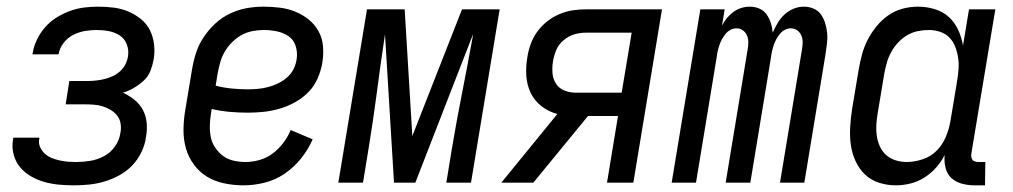

<svg xmlns="http://www.w3.org/2000/svg" viewBox="-20 -548 3040 576"><path d="M203 8Q180 8 157.5 6Q135 4 113.5 -2Q92 -8 73 -19Q54 -30 40.5 -46Q27 -62 21 -84Q15 -106 19 -129L20 -135H98V-132Q95 -119 100 -107.5Q105 -96 114 -87.5Q123 -79 134 -74.5Q145 -70 157.5 -67Q170 -64 183 -63Q196 -62 210 -62Q230 -62 251 -65.5Q272 -69 292 -79.5Q312 -90 325 -109Q338 -128 341 -148Q344 -162 342 -176Q340 -190 332 -200.5Q324 -211 312.5 -218Q301 -225 288 -229Q275 -233 261 -234Q247 -235 233 -235H177L188 -305H244Q256 -305 269 -306.5Q282 -308 294 -311Q306 -314 318 -319.5Q330 -325 340 -334Q350 -343 356 -354.5Q362 -366 364 -379Q367 -397 360.5 -414.5Q354 -432 339.5 -441.5Q325 -451 307 -454.5Q289 -458 270 -458Q253 -458 235 -455Q217 -452 200 -443.5Q183 -435 171 -419.5Q159 -404 156 -386L155 -385H77L78 -388Q81 -409 91 -429.5Q101 -450 116 -467Q131 -484 150.5 -496Q170 -508 191 -515.5Q212 -523 233 -525.5Q254 -528 275 -528Q299 -528 322 -525Q345 -522 365 -513.5Q385 -505 402.5 -491Q420 -477 429.5 -458Q439 -439 442 -416Q445 -393 441 -370Q438 -353 431.5 -336Q425 -319 411.5 -306.5Q398 -294 382 -284.5Q366 -275 349 -270Q368 -261 383.5 -248.5Q399 -236 408.5 -218.5Q418 -201 420 -179.5Q422 -158 418 -137Q415 -114 404.5 -92Q394 -70 377.5 -52.5Q361 -35 339.5 -23Q318 -11 295 -4Q272 3 249 5.5Q226 8 203 8Z M710 8Q681 8 652.5 2Q624 -4 601 -18Q578 -32 561.5 -54.5Q545 -77 537.5 -104Q530 -131 530.5 -160.5Q531 -190 536 -219L556 -339Q560 -364 568 -389Q576 -414 591 -436.5Q606 -459 626 -477.5Q646 -496 670.5 -507.5Q695 -519 720 -523.5Q745 -528 770 -528Q795 -528 819.5 -525Q844 -522 866 -513Q888 -504 906 -489.5Q924 -475 935.5 -454.5Q947 -434 949 -409.5Q951 -385 947 -360Q943 -336 933 -313Q923 -290 905.5 -272Q888 -254 865.5 -241.5Q843 -229 819 -222Q795 -215 771 -212.5Q747 -210 724 -210Q696 -210 668.5 -212.5Q641 -215 615 -221L613 -208Q610 -190 609.5 -171.5Q609 -153 612.5 -136Q616 -119 626 -104.5Q636 -90 649.5 -80Q663 -70 680.5 -66Q698 -62 717 -62Q737 -62 758.5 -68Q780 -74 798 -87.5Q816 -101 830 -119.5Q844 -138 852 -158L918 -130Q905 -100 883.5 -73Q862 -46 834 -27Q806 -8 774 0Q742 8 710 8ZM724 -280Q739 -280 754.5 -281.5Q770 -283 785 -287Q800 -291 814.5 -298Q829 -305 841.5 -316Q854 -327 861 -341.5Q868 -356 870 -371Q873 -391 867 -410Q861 -429 845.5 -439.5Q830 -450 810.5 -454Q791 -458 771 -458Q754 -458 736.5 -454.5Q719 -451 704 -442.5Q689 -434 676 -421Q663 -408 654 -392.5Q645 -377 640.5 -360.5Q636 -344 633 -328L627 -291Q650 -285 674.5 -282.5Q699 -280 724 -280Z M995 0 1081 -520H1194L1217 -140L1366 -520H1479L1393 0H1319L1336 -104Q1350 -187 1366.5 -270.5Q1383 -354 1398 -437L1399 -445L1226 0H1162L1135 -445Q1122 -359 1111 -274Q1100 -189 1086 -104L1069 0Z M1484 0 1652 -206Q1626 -213 1605 -229Q1584 -245 1572.5 -268.5Q1561 -292 1559 -320Q1557 -348 1562 -376Q1565 -396 1572 -415.5Q1579 -435 1591.5 -452.5Q1604 -470 1621 -483.5Q1638 -497 1658 -505.5Q1678 -514 1698 -517Q1718 -520 1738 -520H1966L1880 0H1801L1834 -200H1744L1580 0ZM1707 -270H1845L1875 -450H1738Q1720 -450 1703 -445Q1686 -440 1671 -427.5Q1656 -415 1649 -398.5Q1642 -382 1639 -364Q1636 -346 1637.5 -328.5Q1639 -311 1648 -297Q1657 -283 1673 -276.5Q1689 -270 1707 -270Z M1995 0 2081 -520H2154L2146 -471Q2152 -483 2160.5 -493.5Q2169 -504 2180 -512Q2191 -520 2203.5 -524Q2216 -528 2229 -528Q2245 -528 2258.5 -522Q2272 -516 2280 -504.5Q2288 -493 2292.5 -479Q2297 -465 2298 -450Q2305 -465 2313 -479Q2321 -493 2333.5 -504.5Q2346 -516 2361 -522Q2376 -528 2392 -528Q2407 -528 2421 -522Q2435 -516 2443 -504.5Q2451 -493 2455.5 -478.5Q2460 -464 2461.5 -449Q2463 -434 2461 -418.5Q2459 -403 2457 -388L2393 0H2320L2386 -400Q2388 -411 2388 -421.5Q2388 -432 2384 -441.5Q2380 -451 2371.5 -457Q2363 -463 2352 -463Q2343 -463 2334.5 -458.5Q2326 -454 2319.5 -446Q2313 -438 2308.5 -429.5Q2304 -421 2301 -412Q2298 -403 2296 -394Q2294 -385 2293 -376L2231 0H2157L2223 -400Q2225 -411 2225 -421.5Q2225 -432 2221 -441.5Q2217 -451 2208.5 -457Q2200 -463 2190 -463Q2180 -463 2171.5 -458.5Q2163 -454 2156.5 -446Q2150 -438 2145.5 -429.5Q2141 -421 2138 -412Q2135 -403 2133 -394Q2131 -385 2130 -376L2068 0Z M2668 8Q2641 8 2616.5 0Q2592 -8 2574.5 -25Q2557 -42 2546.5 -65Q2536 -88 2532.5 -113.5Q2529 -139 2530.5 -166Q2532 -193 2536 -219L2556 -339Q2560 -362 2566 -384.5Q2572 -407 2583 -428.5Q2594 -450 2609.5 -469Q2625 -488 2645 -502Q2665 -516 2688 -522Q2711 -528 2734 -528Q2760 -528 2784.5 -520.5Q2809 -513 2826.5 -497Q2844 -481 2854.5 -458.5Q2865 -436 2869 -411L2887 -520H2966L2894 -87Q2893 -82 2894 -77Q2895 -72 2897.5 -68.5Q2900 -65 2905 -63.5Q2910 -62 2915 -62H2936L2935 8H2903Q2884 8 2865.5 3Q2847 -2 2834 -14Q2821 -26 2816.5 -45Q2812 -64 2814 -83Q2804 -63 2788.5 -45.5Q2773 -28 2753.5 -15.5Q2734 -3 2711.5 2.5Q2689 8 2668 8ZM2700 -62Q2723 -62 2747.5 -70Q2772 -78 2789.5 -95.5Q2807 -113 2817 -136.5Q2827 -160 2831 -183L2851 -303Q2854 -321 2855.5 -339Q2857 -357 2854.5 -374Q2852 -391 2846 -407Q2840 -423 2828.5 -435Q2817 -447 2800.5 -452.5Q2784 -458 2766 -458Q2750 -458 2733 -454.5Q2716 -451 2701 -442Q2686 -433 2674 -420Q2662 -407 2653.5 -391.5Q2645 -376 2640.5 -360Q2636 -344 2633 -328L2613 -208Q2610 -191 2609 -173.5Q2608 -156 2610.5 -139.5Q2613 -123 2620 -108Q2627 -93 2639 -82.5Q2651 -72 2667 -67Q2683 -62 2700 -62Z"/></svg>

Font: Iosevka
Style: Italic
Weight: 400
Italic angle: -9°
Monospace: yes
Designer: Belleve Invis
Foundry: Belleve Invis
Version: Version 32.5.0; ttfautohint (v1.8.4)